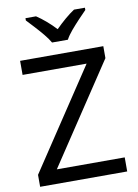

<svg xmlns="http://www.w3.org/2000/svg" viewBox="-101 -1010 774 1075"><g transform="rotate(-10 286.0 -472.0)"><path d="M533 0H38V-68L414 -634H50V-714H523V-646L147 -80H533ZM244 -784Q231 -807 209 -833.5Q187 -860 163 -886Q139 -912 121 -931V-944H181Q207 -927 235 -903Q263 -879 288 -852Q315 -879 343 -903Q371 -927 397 -944H459V-931Q440 -912 415.5 -886Q391 -860 368.5 -833.5Q346 -807 334 -784Z"/></g></svg>

Font: Noto Sans Batak
Style: Regular
Weight: 400
Designer: Monotype Design Team
Foundry: Monotype Imaging Inc.
Version: Version 2.002; ttfautohint (v1.8.4.7-5d5b)